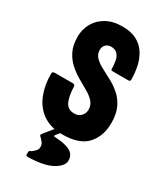

<svg xmlns="http://www.w3.org/2000/svg" viewBox="-227 -802 962 1118"><g transform="rotate(30 254.0 -243.0)"><path d="M190 138Q190 119 181 108Q172 97 166 91Q155 81 154 77.5Q153 74 163 61L218 -6H262L231 32Q224 42 226 43Q228 44 243 45Q309 49 340 67.5Q371 86 371 125Q371 161 318 191Q265 221 161 224Q148 224 145 222.5Q142 221 142 208Q142 189 146 189Q150 189 161 181Q169 175 179.5 164Q190 153 190 138ZM183 -263Q185 -202 201.5 -166Q218 -130 263 -130Q289 -130 306.5 -147.5Q324 -165 324 -191Q324 -222 304.5 -243.5Q285 -265 254.5 -282.5Q224 -300 190 -319.5Q156 -339 125.5 -366Q95 -393 75.5 -432Q56 -471 56 -529Q56 -576 78.5 -617.5Q101 -659 145.5 -684.5Q190 -710 254 -710Q313 -710 351.5 -689Q390 -668 412 -632.5Q434 -597 443 -554Q452 -511 452 -467Q452 -455 439 -455H339Q330 -455 326 -456.5Q322 -458 322 -467Q322 -495 317 -519.5Q312 -544 297.5 -559.5Q283 -575 254 -575Q235 -575 220.5 -562Q206 -549 206 -526Q206 -497 225.5 -477Q245 -457 276 -440.5Q307 -424 342 -405.5Q377 -387 408 -360Q439 -333 458.5 -292Q478 -251 478 -190Q478 -102 427.5 -46Q377 10 264 10Q181 10 129 -28Q77 -66 53.5 -128Q30 -190 30 -261Q30 -272 34 -275.5Q38 -279 50 -279H169Q183 -279 183 -263Z"/></g></svg>

Font: Railroad Gothic CC
Style: Bold
Weight: 700
Designer: indestructible type*
Foundry: Cowboy Collective
Version: Version 1.000